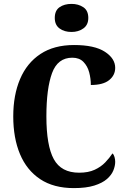

<svg xmlns="http://www.w3.org/2000/svg" viewBox="-20 -955 648 985"><path d="M359 10Q255 10 186 -36Q117 -82 82.5 -164.5Q48 -247 48 -358Q48 -467 83 -549.5Q118 -632 187.5 -678Q257 -724 360 -724Q465 -724 518 -689.5Q571 -655 571 -607Q571 -569 540 -544Q509 -519 446 -519Q446 -552 437.5 -584Q429 -616 408 -637.5Q387 -659 351 -659Q276 -659 247 -580Q218 -501 218 -358Q218 -208 256 -138.5Q294 -69 386 -69Q433 -69 465.5 -84Q498 -99 520 -122Q542 -145 557 -168Q564 -162 567.5 -149.5Q571 -137 571 -125Q571 -104 561.5 -80.5Q552 -57 528.5 -36.5Q505 -16 463.5 -3Q422 10 359 10ZM347 -791Q310 -791 285.5 -809Q261 -827 261 -863Q261 -901 285.5 -918Q310 -935 347 -935Q382 -935 407.5 -918Q433 -901 433 -863Q433 -827 407.5 -809Q382 -791 347 -791Z"/></svg>

Font: Noto Serif Hebrew Condensed ExtraBold
Style: Regular
Weight: 800
Width: 3
Designer: Monotype Design Team
Foundry: Monotype Imaging Inc.
Version: Version 2.004; ttfautohint (v1.8.4.7-5d5b)